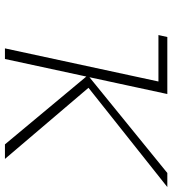

<svg xmlns="http://www.w3.org/2000/svg" viewBox="20 -718 698 778"><g transform="rotate(90 369.0 -329.0)"><path d="M565 0 285 -336 681 -658H738L320 -326L326 -350L624 0ZM176 0 318 -658H361L219 0ZM122 -622 130 -658H335L328 -622Z"/></g></svg>

Font: Ysabeau ExtraLight
Style: Italic
Weight: 250
Italic angle: -12°
Version: Version 2.000;gftools[0.9.27.dev2+g8671c4b]